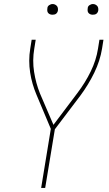

<svg xmlns="http://www.w3.org/2000/svg" viewBox="-20 -932 540 952"><path d="M184 0 232 -293 161 -462Q150 -488 142 -515.5Q134 -543 129.5 -572Q125 -601 125 -631Q125 -661 130 -691L137 -735H157L150 -691Q140 -632 149 -575.5Q158 -519 178 -469L245 -313L364 -471Q402 -521 429.5 -577Q457 -633 466 -691L473 -735H493L486 -691Q476 -630 447.5 -571.5Q419 -513 380 -460L252 -291L204 0ZM440 -859Q434 -859 428.5 -861Q423 -863 419 -867.5Q415 -872 414.5 -878.5Q414 -885 415 -891Q415 -896 417.5 -900Q420 -904 424 -906.5Q428 -909 432 -910.5Q436 -912 441 -912Q447 -912 452.5 -909.5Q458 -907 462 -902.5Q466 -898 467 -891.5Q468 -885 467 -879Q466 -874 463.5 -870Q461 -866 457.5 -863.5Q454 -861 449.5 -860Q445 -859 440 -859ZM240 -859Q234 -859 228.5 -861Q223 -863 219 -867.5Q215 -872 214.5 -878.5Q214 -885 215 -891Q215 -896 217.5 -900Q220 -904 224 -906.5Q228 -909 232 -910.5Q236 -912 241 -912Q247 -912 252.5 -909.5Q258 -907 262 -902.5Q266 -898 267 -891.5Q268 -885 267 -879Q266 -874 263.5 -870Q261 -866 257.5 -863.5Q254 -861 249.5 -860Q245 -859 240 -859Z"/></svg>

Font: Iosevka Term Curly Th Obl
Style: Regular
Weight: 100
Italic angle: -9°
Designer: Belleve Invis
Foundry: Belleve Invis
Version: Version 32.3.0